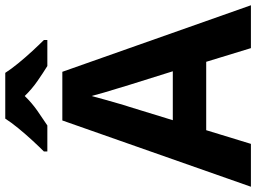

<svg xmlns="http://www.w3.org/2000/svg" viewBox="-142 -832 974 730"><g transform="rotate(-90 345.0 -467.0)"><path d="M527 0 475 -170H215L163 0H0L252 -717H437L690 0ZM439 -297 387 -463Q382 -480 374 -506Q366 -532 358 -559Q350 -586 345 -606Q340 -586 331.5 -556.5Q323 -527 315.5 -500.5Q308 -474 304 -463L253 -297ZM433 -934Q447 -912 469.5 -884.5Q492 -857 516 -831Q540 -805 558 -787V-774H459Q433 -790 402 -811.5Q371 -833 345 -860Q319 -833 289 -812Q259 -791 233 -774H134V-787Q153 -806 176.5 -831.5Q200 -857 222.5 -884.5Q245 -912 259 -934Z"/></g></svg>

Font: Noto Sans IKEA
Style: Bold
Weight: 600
Designer: Monotype Design Team
Foundry: Monotype Imaging Inc.
Version: Version 2.001